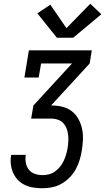

<svg xmlns="http://www.w3.org/2000/svg" viewBox="-20 -1003 560 1023"><path d="M208 0Q183 0 159 -3.5Q135 -7 113.5 -17Q92 -27 76 -43.5Q60 -60 50.5 -81Q41 -102 38 -126Q35 -150 39 -175Q40 -176 40 -176.5Q40 -177 40 -178H118Q118 -177 117.5 -176.5Q117 -176 117 -176Q114 -155 118 -134Q122 -113 134.5 -98Q147 -83 166.5 -76.5Q186 -70 207 -70Q225 -70 242 -74.5Q259 -79 274 -90Q289 -101 300.5 -115.5Q312 -130 319.5 -146Q327 -162 332 -179Q337 -196 340 -213Q343 -231 344 -249Q345 -267 343 -284.5Q341 -302 335 -318Q329 -334 317.5 -346.5Q306 -359 289.5 -365Q273 -371 256 -371H146L158 -441L364 -665H199L186 -590H110L134 -735H469L458 -665L252 -441H256Q285 -441 313 -434Q341 -427 362.5 -410.5Q384 -394 397.5 -369.5Q411 -345 417 -317.5Q423 -290 422 -260.5Q421 -231 416 -202Q412 -176 404.5 -151Q397 -126 384 -102Q371 -78 351.5 -58Q332 -38 308.5 -24.5Q285 -11 259 -5.5Q233 0 208 0ZM283 -802 179 -932 248 -978 334 -853 461 -983 520 -927 370 -802Z"/></svg>

Font: Iosevka Curly Slab Oblique
Style: Regular
Weight: 400
Italic angle: -9°
Monospace: yes
Designer: Belleve Invis
Foundry: Belleve Invis
Version: Version 11.1.0; ttfautohint (v1.8.3)